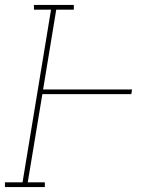

<svg xmlns="http://www.w3.org/2000/svg" viewBox="-38 -755 658 775"><path d="M143 0H-18V-19H53L168 -716H99V-735H260V-716H189L136 -394H495L492 -375H133L74 -19H143Z"/></svg>

Font: Iosevka HT Thin Extended
Style: Italic
Weight: 100
Width: 7
Italic angle: -9°
Monospace: yes
Designer: Belleve Invis
Foundry: Belleve Invis
Version: Version 32.3.0; ttfautohint (v1.8.4)